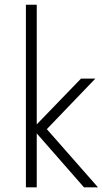

<svg xmlns="http://www.w3.org/2000/svg" viewBox="-20 -802 440 822"><path d="M90.9 0V-781.8H137.3V-269.5L326.8 -465.5H388.2L180.5 -249.1L399.5 0H339.5L137.3 -230.9V0Z"/></svg>

Font: Spartan Light
Style: Regular
Weight: 300
Designer: Matt Bailey, Mirko Velimirovic
Foundry: Matt Bailey
Version: Version 1.005